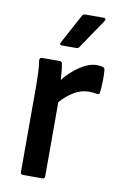

<svg xmlns="http://www.w3.org/2000/svg" viewBox="-81 -747 508 795"><g transform="rotate(10 173.0 -349.5)"><path d="M74 0Q63 0 63 -11V-369Q63 -397 62 -424.5Q61 -452 57 -479Q56 -491 68 -491H141Q151 -491 152 -481Q155 -467 156.5 -449Q158 -431 159 -415Q188 -451 225.5 -476Q263 -501 296 -501Q312 -501 321 -498Q329 -496 330 -487Q332 -464 331.5 -439.5Q331 -415 328 -392Q327 -381 315 -384Q301 -387 282 -387Q251 -387 221 -369.5Q191 -352 165 -322V-11Q165 0 155 0ZM138 -556Q127 -556 132 -567L199 -691Q203 -699 212 -699H291Q296 -699 297.5 -695Q299 -691 296 -687L212 -563Q208 -556 199 -556Z"/></g></svg>

Font: Sofia Sans Extra Cond
Style: Bold
Weight: 700
Width: 1
Designer: Botio Nikoltchev, Ani Petrova
Foundry: lettersoup
Version: Version 4.100; ttfautohint (v1.8.3)